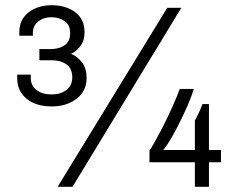

<svg xmlns="http://www.w3.org/2000/svg" viewBox="-20 -716 924 736"><path d="M179 -308Q118 -308 82 -337.5Q46 -367 46 -416V-430H98V-417Q98 -388 120 -371Q142 -354 177 -354Q212 -354 234.5 -371Q257 -388 257 -419Q257 -454 234.5 -469.5Q212 -485 180 -485H131V-528H176Q206 -528 227.5 -542.5Q249 -557 249 -589Q249 -620 228 -635Q207 -650 177 -650Q147 -650 126.5 -633.5Q106 -617 106 -590V-579H54V-592Q54 -641 89.5 -668.5Q125 -696 178 -696Q232 -696 268 -669.5Q304 -643 304 -592Q304 -559 287 -538Q270 -517 252 -510Q278 -499 295 -476Q312 -453 312 -417Q312 -367 273.5 -337.5Q235 -308 179 -308ZM201 0 621 -686H675L258 0ZM727 0V-94H553V-139Q561 -150 576 -177Q591 -204 608.5 -238.5Q626 -273 642 -309Q658 -345 669 -375H723Q714 -346 699.5 -312.5Q685 -279 668.5 -246Q652 -213 636 -185.5Q620 -158 606 -141H727V-254Q732 -263 737.5 -274Q743 -285 748 -296.5Q753 -308 756 -317H781V-141H827V-94H781V0Z"/></svg>

Font: Chivo Medium Light
Style: Regular
Weight: 300
Version: Version 2.002